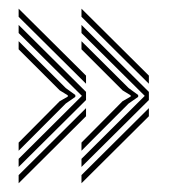

<svg xmlns="http://www.w3.org/2000/svg" viewBox="-20 -533 421 443"><path d="M323.5 -339.8V-358.5L168 -513V-494.2ZM168 -147.8 323.5 -302.2V-321L168 -475.5V-456.8L314 -311.8L168 -166.5ZM168 -185.2 276.8 -294.2 298.8 -309.5V-313.8L276.8 -329.8L168 -438V-419.2L262.8 -324.5L281.5 -313V-310.2L262.8 -299.5L168 -204ZM168 -110.2 323.5 -264.8V-283.5L168 -129ZM178.5 -339.8V-358.5L23 -513V-494.2ZM23 -147.8 178.5 -302.2V-321L23 -475.5V-456.8L169 -311.8L23 -166.5ZM23 -185.2 131.8 -294.2 153.8 -309.5V-313.8L131.8 -329.8L23 -438V-419.2L117.8 -324.5L136.5 -313V-310.2L117.8 -299.5L23 -204ZM23 -110.2 178.5 -264.8V-283.5L23 -129Z"/></svg>

Font: Big Shoulders Inline Text Medium
Style: Regular
Weight: 500
Designer: Patric King
Foundry: XO Type Co
Version: Version 1.000